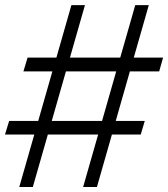

<svg xmlns="http://www.w3.org/2000/svg" viewBox="-20 -748 672 768"><path d="M312.5 0H367.7L427.7 -210H543L559.1 -264.2H442.9L499.5 -462.4H616.7L632.3 -517.6H515.1L575.2 -727.5H521L460.9 -517.6H259.8L319.8 -727.5H265.6L205.6 -517.6H90.3L73.7 -462.4H189.5L132.8 -264.2H16.6L0 -210H117.2L57.1 0H111.3L171.4 -210H372.6ZM187 -264.2 243.7 -462.4H444.8L388.2 -264.2Z"/></svg>

Font: Guggenheim Sans Display Light
Style: Italic
Weight: 300
Italic angle: -7°
Designer: Modified by Tom Baber under direction of Pentagram Design 2023
Foundry: rsms
Version: Version 1.001;Glyphs 3.1.2 (3151)